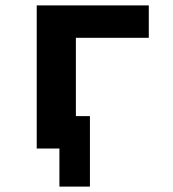

<svg xmlns="http://www.w3.org/2000/svg" viewBox="-20 -550 640 711"><path d="M200 141V0H116V-530H531V-410H261V-120H313V141Z"/></svg>

Font: Iosevka Curly Heavy Extended
Style: Regular
Weight: 900
Width: 7
Monospace: yes
Designer: Belleve Invis
Foundry: Belleve Invis
Version: Version 11.1.0; ttfautohint (v1.8.3)